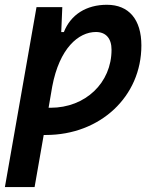

<svg xmlns="http://www.w3.org/2000/svg" viewBox="-28 -547 634 792"><path d="M114.7 224.6 152.3 9.8C155.3 9.8 158.2 9.8 161.1 9.8C385.7 9.8 555.2 -148.9 555.2 -359.4C555.2 -466.8 503.4 -527.3 413.1 -527.3C328.1 -527.3 263.7 -486.8 235.4 -414.6H224.6L229 -517.6H122.6L-7.8 224.6ZM172.4 -102.5 187.5 -190.4C217.3 -348.1 295.9 -415 367.7 -415C408.7 -415 432.1 -388.7 432.1 -341.8C432.1 -205.1 324.2 -102.5 180.7 -102.5C177.7 -102.5 174.8 -102.5 172.4 -102.5Z"/></svg>

Font: Cascadia Mono SemiBold
Style: Italic
Weight: 600
Italic angle: -10°
Monospace: yes
Designer: Aaron Bell
Foundry: Saja Typeworks
Version: Version 2404.023